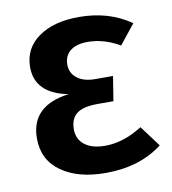

<svg xmlns="http://www.w3.org/2000/svg" viewBox="-68 -604 606 678"><g transform="rotate(-10 235.0 -264.5)"><path d="M259 -544Q367 -544 445 -489L389 -419Q332 -452 274 -452Q234 -452 212 -434.5Q190 -417 190 -385Q190 -355 213.5 -336.5Q237 -318 278 -318H342L328 -230H271Q219 -230 196 -212Q173 -194 173 -156Q173 -121 199 -100.5Q225 -80 273 -80Q338 -80 406 -123L462 -48Q380 15 258 15Q159 15 99 -27.5Q39 -70 39 -147Q39 -264 176 -282Q59 -305 59 -399Q59 -466 113.5 -505Q168 -544 259 -544Z"/></g></svg>

Font: FiraGO Medium
Style: Regular
Weight: 500
Designer: bBox Type
Foundry: bBox Type GmbH
Version: Version 1.001;PS 001.001;hotconv 1.0.88;makeotf.lib2.5.64775